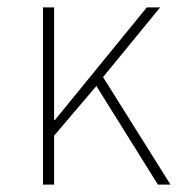

<svg xmlns="http://www.w3.org/2000/svg" viewBox="-20 -498 492 518"><path d="M96 0H126V-132L240 -266L406 0H440L258 -290L412 -478H376L128 -174H126V-478H96Z"/></svg>

Font: Source Sans Pro ExtraLight
Style: Regular
Weight: 200
Designer: Paul D. Hunt
Foundry: Adobe Systems Incorporated
Version: Version 3.006;hotconv 1.0.111;makeotfexe 2.5.65597